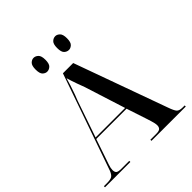

<svg xmlns="http://www.w3.org/2000/svg" viewBox="-242 -1080 1242 1242"><g transform="rotate(-45 378.5 -459.5)"><path d="M2 0H234V-10H162Q133 -10 124 -18Q115 -26 115 -45Q115 -62 123.5 -86.5Q132 -111 137 -126L183 -261H460L504 -128Q507 -118 516 -90Q525 -62 525 -44Q525 -29 516.5 -19.5Q508 -10 480 -10H427V0H741V-10H723Q692 -10 680.5 -23Q669 -36 655 -76L425 -714H331L100 -53Q90 -28 77 -19Q64 -10 27 -10H2ZM187 -271 274 -524Q278 -532 288.5 -561Q299 -590 309.5 -622.5Q320 -655 325 -675Q334 -644 348.5 -603.5Q363 -563 368 -551L457 -271ZM466 -793Q481 -793 495.5 -806Q510 -819 510 -856Q510 -892 495.5 -905.5Q481 -919 466 -919Q448 -919 434 -905.5Q420 -892 420 -856Q420 -819 434 -806Q448 -793 466 -793ZM267 -793Q284 -793 298.5 -806Q313 -819 313 -856Q313 -892 298.5 -905.5Q284 -919 267 -919Q251 -919 237 -905.5Q223 -892 223 -856Q223 -819 237 -806Q251 -793 267 -793Z"/></g></svg>

Font: Noto Serif Display Semi
Style: Regular
Weight: 600
Designer: Monotype Design Team
Foundry: Monotype Imaging Inc.
Version: Version 1.900